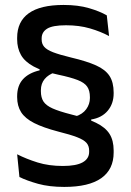

<svg xmlns="http://www.w3.org/2000/svg" viewBox="-20 -670 516 756"><path d="M339.5 -183 276 -211Q305 -220 319.5 -240Q334 -260 334 -284V-287.5Q334 -313.5 323.2 -329Q312.5 -344.5 285.5 -355Q258.5 -365.5 209 -376Q148 -389 112.8 -408Q77.5 -427 62.5 -453.8Q47.5 -480.5 47.5 -515.5V-521Q47.5 -585 93.2 -617.8Q139 -650.5 230 -650.5Q287.5 -650.5 330.2 -638Q373 -625.5 400.5 -609.5L409.5 -528Q376 -546 334 -558.2Q292 -570.5 240 -570.5Q187 -570.5 165.5 -557Q144 -543.5 144 -519V-514Q144 -497.5 154 -485.8Q164 -474 189.2 -464.2Q214.5 -454.5 260 -443.5Q321.5 -429 358.2 -412.5Q395 -396 411.2 -371Q427.5 -346 427.5 -305.5V-302.5Q427.5 -261.5 404 -233.8Q380.5 -206 339 -199.5ZM135.5 -408.5 197 -385.5Q170.5 -376.5 155.8 -358.8Q141 -341 141 -315V-310.5Q141 -286 151.2 -270.2Q161.5 -254.5 187.2 -243Q213 -231.5 260 -219.5Q321.5 -204.5 358.2 -186.5Q395 -168.5 411.2 -142.8Q427.5 -117 427.5 -77.5V-69.5Q427.5 -3 378.8 31.5Q330 66 233 66Q174 66 130 53.8Q86 41.5 56.5 27L47.5 -62.5Q84 -44 128.2 -30.2Q172.5 -16.5 227.5 -16.5Q280 -16.5 305.5 -30.8Q331 -45 331 -72V-77Q331 -95.5 320.5 -107.5Q310 -119.5 283.5 -129.8Q257 -140 209 -152Q150 -167.5 114.5 -185.5Q79 -203.5 63.2 -228.2Q47.5 -253 47.5 -287.5V-291Q47.5 -332.5 70.2 -357.8Q93 -383 136 -393Z"/></svg>

Font: Anek Malayalam Medium Medium
Style: Regular
Weight: 500
Version: Version 1.003